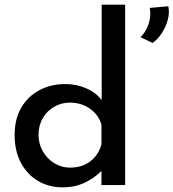

<svg xmlns="http://www.w3.org/2000/svg" viewBox="-20 -797 747 827"><path d="M250 10Q191 10 144 -17.5Q97 -45 70 -96Q43 -147 43 -215Q43 -285 72 -334Q101 -383 150.5 -409Q200 -435 262 -435Q308 -435 350.5 -417Q393 -399 418 -366V-777H519V0H417V-61Q387 -30 344.5 -10Q302 10 250 10ZM281 -75Q334 -75 369.5 -102.5Q405 -130 417 -176V-259Q406 -301 368.5 -328Q331 -355 281 -355Q245 -355 214 -337.5Q183 -320 164.5 -288.5Q146 -257 146 -216Q146 -177 164.5 -145Q183 -113 214 -94Q245 -75 281 -75ZM637 -612 585 -637Q607 -657 619.5 -692.5Q632 -728 625 -763L705 -770Q711 -742 702.5 -711Q694 -680 676.5 -653.5Q659 -627 637 -612Z"/></svg>

Font: Reem Kufi Ink
Style: Regular
Weight: 400
Designer: Khaled Hosny
Version: Version 1.7